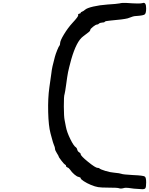

<svg xmlns="http://www.w3.org/2000/svg" viewBox="-20 -948 1056 1361"><path d="M828 -924Q845 -929 878 -927Q974 -920 990 -926Q1016 -936 1016 -889Q1016 -854 1006 -846Q996 -838 951 -835Q929 -834 922 -831Q913 -827 885 -818Q854 -810 760 -802Q726 -799 723 -794Q720 -788 704 -788Q688 -787 681.5 -780.5Q675 -774 668 -774Q659 -774 639.5 -758.5Q620 -743 620 -736Q620 -730 611.5 -722.5Q603 -715 568 -689Q522 -655 485 -527Q468 -464 462.5 -437Q457 -410 448 -342Q442 -298 438 -282Q432 -267 432.5 -193.5Q433 -120 438 -97Q441 -84 447 -50Q454 -12 478.5 38Q503 88 519 97Q525 101 528 114Q531 126 542 132Q552 138 552 145Q552 157 604.5 199.5Q657 242 672 242Q681 242 684 245Q692 253 727 263.5Q762 274 789 276Q831 280 840 284Q850 289 924 293Q998 296 1007 304Q1016 311 1016 345Q1016 378 1010.5 386Q1005 394 986 393Q921 390 890 384Q870 381 854 386Q835 391 823 386Q812 382 745 382Q698 382 676 378.5Q654 375 625 363Q596 351 574 336.5Q552 322 552 315.5Q552 309 537 306Q525 304 506.5 288Q488 272 477 255Q468 242 458 239Q448 235 448 228Q448 221 440 218Q435 216 415.5 191Q396 166 396 161Q396 158 383 137.5Q370 117 370 107Q370 96 362 79Q355 61 350 41Q349 38 344.5 21Q340 4 338 -3Q324 -55 321.5 -153.5Q319 -252 330 -329Q340 -396 344 -428Q348 -470 369 -545Q374 -564 385.5 -592.5Q397 -621 402 -625Q406 -631 406 -641Q406 -659 433.5 -704.5Q461 -750 494 -786Q537 -832 534 -840Q531 -848 542 -851Q552 -853 552 -857Q552 -862 561 -865Q572 -869 583 -879Q596 -891 641 -901.5Q686 -912 742 -916Q808 -920 828 -924Z"/></svg>

Font: kilitelen
Style: Regular
Weight: 400
Designer: kili Temeke
Version: Version 1.0